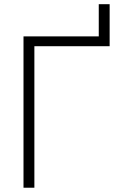

<svg xmlns="http://www.w3.org/2000/svg" viewBox="-20 -877 577 897"><path d="M89.8 -707H441.4V-857.4H492.2V-661.1H140.6V0H89.8Z"/></svg>

Font: Pretendard GOV ExtraLight
Style: Regular
Weight: 200
Designer: Base glyphs from Inter by Rasmus Andersson; Hangeul glyphs from Noto Sans CJK(Source Han Sans) by Jang Soo-young and Kan
Foundry: Kil Hyung-jin
Version: Version 1.309